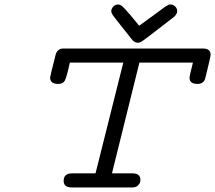

<svg xmlns="http://www.w3.org/2000/svg" viewBox="-20 -824 946 844"><path d="M200.2 -482.9Q200.2 -487.8 224.1 -582Q231.9 -610.8 257.8 -610.8H871.1Q906.2 -610.8 905.8 -583Q905.8 -574.2 882.8 -481.9Q877 -455.1 848.1 -455.1Q813 -455.1 813 -482.9Q813 -488.8 828.1 -548.8H592.8L472.2 -62H562Q597.2 -62 597.2 -33.2Q597.2 -27.3 595 -20.8Q592.8 -14.2 584.5 -7.1Q576.2 0 561 0H295.9Q259.8 0 259.8 -28.8Q259.8 -62 296.9 -62H399.9L522 -548.8H287.1Q272.9 -483.9 264.9 -469.5Q256.8 -455.1 236.8 -455.1H235.8Q200.2 -455.1 200.2 -482.9ZM469.2 -774.9Q469.2 -786.1 478 -795.2Q486.8 -804.2 499 -804.2Q502 -804.2 503.9 -803.7Q505.9 -803.2 508.5 -802Q511.2 -800.8 513.2 -799.8Q515.1 -798.8 518.1 -795.9Q521 -793 522.9 -791Q524.9 -789.1 529.1 -784.9Q533.2 -780.8 535.6 -777.8Q538.1 -774.9 543.5 -768.6Q548.8 -762.2 553.2 -757.8L591.8 -710.9Q609.9 -724.1 626.5 -736.1Q643.1 -748 654.1 -756.1Q665 -764.2 675 -771.5Q685.1 -778.8 690.9 -783.4Q696.8 -788.1 702.4 -792Q708 -795.9 711.4 -797.4Q714.8 -798.8 717.5 -801Q720.2 -803.2 722.2 -803.7Q724.1 -804.2 725.6 -804.2Q727.1 -804.2 730 -804.2Q741.2 -804.2 750 -795.7Q758.8 -787.1 758.8 -774.9Q758.8 -759.8 740.2 -746.1Q711.4 -724.1 669.9 -691.9Q615.7 -649.9 605.5 -643.1Q595.2 -636.2 586.9 -636.2H585.9Q569.8 -636.2 558.1 -652.8Q543.9 -670.9 522 -698.2Q482.9 -747.1 476.1 -757.1Q469.2 -767.1 469.2 -774.9Z"/></svg>

Font: CMU Typewriter Text Variable Width
Style: Italic
Weight: 500
Italic angle: -14.04°
Version: Version 0.7.0